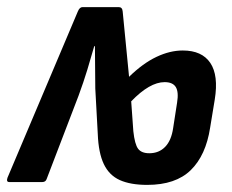

<svg xmlns="http://www.w3.org/2000/svg" viewBox="-44 -512 652 540"><path d="M370 8Q323 8 293 -5.5Q263 -19 248 -50.5Q233 -82 231 -135L224 -263Q224 -294 223.5 -322.5Q223 -351 223 -382H221Q212 -350 201.5 -315.5Q191 -281 177 -243L87 -8Q84 0 75 0H-18Q-27 0 -23 -12L175 -480Q180 -492 188 -492H290Q300 -492 301 -480L319 -296Q358 -334 396 -352Q434 -370 470 -370Q524 -370 547.5 -335Q571 -300 560 -232L547 -153Q535 -75 492.5 -33.5Q450 8 370 8ZM376 -81Q403 -81 420.5 -99Q438 -117 443 -152L454 -223Q459 -253 450.5 -267Q442 -281 419 -281Q398 -281 374.5 -267.5Q351 -254 325 -227L331 -143Q335 -106 344.5 -93.5Q354 -81 376 -81Z"/></svg>

Font: Sofia Sans Condensed
Style: Bold Italic
Weight: 700
Italic angle: -9°
Version: Version 4.100